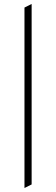

<svg xmlns="http://www.w3.org/2000/svg" viewBox="-20 -742 282 965"><path d="M103 203V-704L139 -722V185Z"/></svg>

Font: Overpass Thin
Style: Regular
Weight: 250
Designer: Delve Withrington, Dave Bailey, Thomas Jockin
Foundry: Delve Fonts LLC
Version: Version 4.000